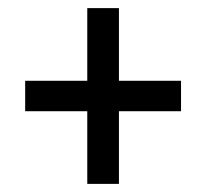

<svg xmlns="http://www.w3.org/2000/svg" viewBox="-20 -594 508 473"><path d="M195 -141H273V-320H426V-395H273V-574H195V-395H42V-320H195Z"/></svg>

Font: Noto Serif Armenian Condensed Black
Style: Regular
Weight: 900
Width: 3
Designer: Monotype Design Team
Foundry: Monotype Imaging Inc.
Version: Version 2.008